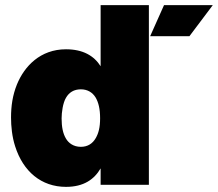

<svg xmlns="http://www.w3.org/2000/svg" viewBox="-20 -720 849 748"><path d="M372 -462C346 -503 303 -528 237 -528C137 -528 75 -462 46 -391C29 -349 23 -307 23 -262C23 -228 27 -187 39 -150C70 -52 141 8 237 8C306 8 347 -21 372 -64V0H560V-700H372ZM619 -700 565 -579H718L809 -700ZM353 -182C341 -161 322 -148 295 -148C266 -148 247 -163 237 -180C225 -200 220 -226 220 -259C220 -282 225 -319 237 -339C249 -360 268 -372 295 -372C321 -372 340 -360 352 -341C364 -321 370 -295 370 -259C370 -224 364 -201 353 -182Z"/></svg>

Font: Arthouse Owned Black
Style: Regular
Weight: 900
Designer: Jeremy Tribby
Foundry: Tribby Type
Version: Version 1.000;PS 001.000;hotconv 1.0.88;makeotf.lib2.5.64775